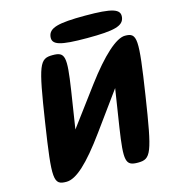

<svg xmlns="http://www.w3.org/2000/svg" viewBox="-126 -1027 965 1079"><g transform="rotate(-15 357.0 -487.5)"><path d="M97 -404C47 -79 51 -50 127 -50C184 -50 259 -119 368 -269L527 -488L493 -269C464 -77 470 -50 543 -50C619 -50 631 -79 681 -404C730 -725 728 -758 656 -758C605 -758 520 -682 414 -540L251 -321L285 -540C314 -732 308 -758 235 -758C159 -758 147 -729 97 -404ZM251 -862C244 -814 291 -800 449 -800C607 -800 660 -814 667 -862C674 -910 627 -925 469 -925C311 -925 258 -910 251 -862Z"/></g></svg>

Font: Hussar Skorodowane
Style: Ky
Weight: 700
Foundry: Cannot Into Space Fonts
Version: Version 0.892